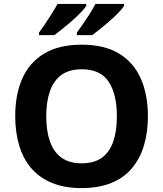

<svg xmlns="http://www.w3.org/2000/svg" viewBox="-20 -954 836 984"><path d="M738 -358Q738 -275 717.5 -207.5Q697 -140 655.5 -91Q614 -42 549.5 -16Q485 10 398 10Q311 10 246.5 -16.5Q182 -43 140.5 -91.5Q99 -140 78.5 -208Q58 -276 58 -359Q58 -470 94.5 -552Q131 -634 206.5 -679.5Q282 -725 399 -725Q515 -725 590 -679.5Q665 -634 701.5 -551.5Q738 -469 738 -358ZM217 -358Q217 -283 236 -229Q255 -175 295 -146Q335 -117 398 -117Q463 -117 502.5 -146Q542 -175 560.5 -229Q579 -283 579 -358Q579 -471 537 -535Q495 -599 399 -599Q335 -599 295 -570Q255 -541 236 -487Q217 -433 217 -358ZM616 -924Q608 -911 589 -891Q570 -871 545 -849Q520 -827 495.5 -807.5Q471 -788 453 -774H374V-787Q388 -806 406 -832Q424 -858 441 -885Q458 -912 469 -934H616ZM422 -924Q414 -911 395 -891Q376 -871 351 -849Q326 -827 301.5 -807.5Q277 -788 259 -774H180V-787Q194 -806 211.5 -832Q229 -858 246 -885Q263 -912 275 -934H422Z"/></svg>

Font: Noto Sans Armenian
Style: Bold
Weight: 700
Version: Version 2.007